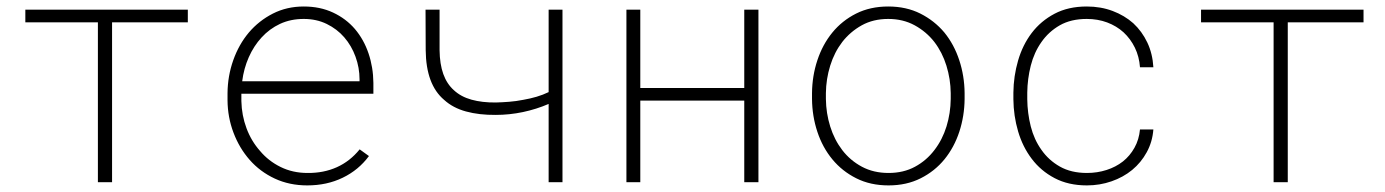

<svg xmlns="http://www.w3.org/2000/svg" viewBox="-20 -558 4241 588"><path d="M555.2 -489.7V-528.3H57.6V-489.7H279.8V0H323.2V-489.7Z M920.9 9.8Q981 9.8 1029.5 -13.7Q1078.1 -37.1 1109.9 -80.1L1081.5 -100.6Q1051.8 -64 1011.5 -45.9Q971.2 -27.8 921.9 -28.3Q876.5 -28.3 839.4 -46.6Q802.2 -64.9 776.4 -95.7Q749.5 -126 734.9 -165.3Q720.2 -204.6 719.2 -248.5V-271H1123.5V-304.2Q1123 -352.1 1108.6 -394.5Q1094.2 -437 1066.9 -469.2Q1039.6 -501 1000 -519.5Q960.4 -538.1 910.2 -538.1Q858.4 -538.1 815.7 -516.4Q772.9 -494.6 742.2 -458.5Q711.4 -421.9 694.3 -373.5Q677.2 -325.2 676.8 -272.5V-251Q677.2 -198.7 695.1 -151.6Q712.9 -104.5 744.6 -68.4Q776.4 -32.2 821.3 -11.2Q866.2 9.8 920.9 9.8ZM910.2 -500Q949.2 -500 980.7 -484.6Q1012.2 -469.2 1034.2 -443.8Q1056.6 -418 1068.8 -384.3Q1081.1 -350.6 1081.1 -314.9V-309.1H721.7Q726.6 -348.1 741.9 -382.8Q757.3 -417.5 781.2 -443.4Q805.2 -469.7 837.6 -484.9Q870.1 -500 910.2 -500Z M1702.6 0V-528.3H1660.2V-275.9Q1643.1 -267.6 1623.3 -261.7Q1603.5 -255.9 1583 -252.4Q1561 -248 1539.3 -246.3Q1517.6 -244.6 1498.5 -244.1Q1456.5 -243.7 1424.1 -252.7Q1391.6 -261.7 1370.1 -281.7Q1348.6 -300.8 1337.6 -331.3Q1326.7 -361.8 1326.2 -404.3V-528.3H1283.2L1283.7 -404.3Q1284.2 -351.6 1298.3 -313.5Q1312.5 -275.4 1340.3 -252Q1367.2 -227.5 1407.2 -216.6Q1447.3 -205.6 1498.5 -206.1Q1540 -206.1 1581.5 -214.8Q1623 -223.6 1660.2 -239.7V0Z M2302.7 0V-528.3H2259.3V-288.6H1940.9V-528.3H1898.4V0H1940.9V-250H2259.3V0Z M2466.8 -272.9V-254.9Q2467.3 -202.1 2483.2 -154.3Q2499 -106.4 2529.3 -69.8Q2559.1 -33.7 2602.3 -12Q2645.5 9.8 2701.2 9.8Q2756.3 9.8 2799.6 -12Q2842.8 -33.7 2872.6 -70.3Q2902.3 -106.9 2918 -154.8Q2933.6 -202.6 2934.1 -254.9V-272.9Q2933.6 -325.7 2917.7 -373.8Q2901.9 -421.9 2872.1 -458.5Q2841.8 -494.6 2798.6 -516.4Q2755.4 -538.1 2700.2 -538.1Q2645 -538.1 2601.8 -516.4Q2558.6 -494.6 2528.8 -458Q2499 -421.4 2483.2 -373.5Q2467.3 -325.7 2466.8 -272.9ZM2509.3 -254.9V-272.9Q2509.8 -315.9 2522.5 -356.9Q2535.2 -397.9 2559.6 -429.7Q2584 -460.9 2619.1 -480.5Q2654.3 -500 2700.2 -500Q2745.6 -500 2781.2 -480.5Q2816.9 -460.9 2841.3 -429.7Q2865.7 -397.9 2878.4 -356.9Q2891.1 -315.9 2891.6 -272.9V-254.9Q2891.1 -211.4 2878.7 -170.9Q2866.2 -130.4 2841.8 -98.6Q2817.4 -66.4 2782.2 -47.4Q2747.1 -28.3 2701.2 -28.3Q2655.3 -28.3 2619.6 -47.4Q2584 -66.4 2559.6 -98.1Q2535.2 -129.9 2522.5 -170.7Q2509.8 -211.4 2509.3 -254.9Z M3308.6 -28.3Q3260.3 -28.3 3225.8 -47.9Q3191.4 -67.4 3169.4 -99.1Q3147 -130.4 3136.7 -170.9Q3126.5 -211.4 3126 -253.9V-274.4Q3126.5 -316.4 3136.7 -356.9Q3147 -397.5 3169.4 -429.2Q3191.4 -460.9 3225.6 -480.5Q3259.8 -500 3308.1 -500Q3341.8 -500 3370.6 -489.3Q3399.4 -478.5 3420.9 -459Q3442.4 -439 3455.6 -411.9Q3468.8 -384.8 3471.2 -352.1H3512.2Q3509.8 -393.6 3493.7 -427.7Q3477.5 -461.9 3450.7 -486.8Q3423.8 -510.7 3387.5 -524.4Q3351.1 -538.1 3308.1 -538.1Q3251.5 -538.1 3209.5 -515.9Q3167.5 -493.7 3139.6 -457Q3111.8 -420.4 3097.9 -372.6Q3084 -324.7 3083.5 -274.4V-253.9Q3084 -203.1 3097.9 -155.8Q3111.8 -108.4 3139.6 -71.8Q3167.5 -34.7 3209.7 -12.5Q3252 9.8 3308.6 9.8Q3348.1 9.8 3384 -2.7Q3419.9 -15.1 3447.3 -37.6Q3474.6 -60.1 3491.9 -91.8Q3509.3 -123.5 3512.2 -161.6H3471.2Q3468.3 -130.4 3454.3 -105.5Q3440.4 -80.6 3418.9 -63.5Q3397 -46.4 3368.7 -37.4Q3340.3 -28.3 3308.6 -28.3Z M4155.8 -489.7V-528.3H3658.2V-489.7H3880.4V0H3923.8V-489.7Z"/></svg>

Font: Roboto Mono ExtraLight
Style: Regular
Weight: 250
Monospace: yes
Designer: Google
Version: Version 3.000